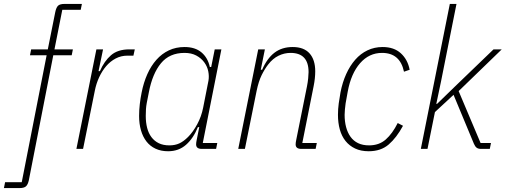

<svg xmlns="http://www.w3.org/2000/svg" viewBox="-86 -760 2581 980"><path d="M61 161Q56 183 46 191.5Q36 200 13 200H-66L-60 170H25L152 -478H67L73 -508H158L196 -698Q201 -722 210.5 -731Q220 -740 244 -740H332L326 -710H232L192 -508H286L280 -478H186Z M304 0 406 -508H440L417 -397H424Q446 -448 480.5 -478Q515 -508 574 -508H602L595 -476H565Q532 -476 504.5 -461.5Q477 -447 456 -422.5Q435 -398 420 -365.5Q405 -333 398 -297L338 0Z M944 0Q915 0 915 -23Q915 -32 918 -46L931 -111H924Q901 -54 863.5 -21Q826 12 772 12Q736 12 708 -1Q680 -14 661.5 -38Q643 -62 633.5 -95Q624 -128 624 -168Q624 -198 627.5 -228.5Q631 -259 637 -288Q647 -339 666 -381.5Q685 -424 712.5 -455Q740 -486 776 -503Q812 -520 856 -520Q910 -520 942.5 -492.5Q975 -465 985 -418H992L1010 -508H1044L949 -30H1023L1017 0ZM779 -18Q807 -18 829 -28Q851 -38 874 -61Q899 -86 920.5 -125.5Q942 -165 951 -211L978 -348Q982 -371 977 -396Q972 -421 956.5 -442Q941 -463 916 -476.5Q891 -490 856 -490Q779 -490 735.5 -437Q692 -384 674 -290L663 -234Q660 -218 659 -202.5Q658 -187 658 -168Q658 -135 665 -107.5Q672 -80 687 -60Q702 -40 724.5 -29Q747 -18 779 -18Z M1130 0 1232 -508H1266L1245 -404H1252Q1277 -462 1315 -491Q1353 -520 1408 -520Q1465 -520 1494 -487.5Q1523 -455 1523 -396Q1523 -379 1521 -360Q1519 -341 1515 -321L1457 -30H1531L1525 0H1452Q1423 0 1423 -23Q1423 -32 1426 -46L1481 -320Q1485 -340 1487 -360Q1489 -380 1489 -392Q1489 -490 1397 -490Q1365 -490 1335.5 -475.5Q1306 -461 1283 -431Q1265 -408 1249.5 -376.5Q1234 -345 1224 -297L1164 0Z M1796 12Q1756 12 1726.5 -2Q1697 -16 1677.5 -40.5Q1658 -65 1648.5 -99Q1639 -133 1639 -174Q1639 -203 1643 -232.5Q1647 -262 1652 -289Q1662 -340 1681 -382Q1700 -424 1727 -455Q1754 -486 1789.5 -503Q1825 -520 1867 -520Q1925 -520 1960 -488Q1995 -456 2005 -404L1976 -394Q1956 -490 1864 -490Q1798 -490 1752 -437.5Q1706 -385 1689 -293L1678 -232Q1676 -218 1674.5 -201.5Q1673 -185 1673 -174Q1673 -140 1680.5 -111.5Q1688 -83 1703 -62Q1718 -41 1741.5 -29.5Q1765 -18 1798 -18Q1849 -18 1883 -48Q1917 -78 1944 -132L1971 -118Q1938 -57 1898 -22.5Q1858 12 1796 12Z M2210 -740H2244L2165 -344L2141 -230H2145L2244 -326L2433 -508H2475L2255 -295L2367 -30H2420L2414 0H2369Q2355 0 2347 -6Q2339 -12 2333 -26L2229 -276L2134 -188L2096 0H2062Z"/></svg>

Font: IBM Plex Sans Condensed ExtraLight
Style: Italic
Weight: 200
Width: 3
Italic angle: -11°
Designer: Mike Abbink, Paul van der Laan, Pieter van Rosmalen
Foundry: Bold Monday
Version: Version 1.3